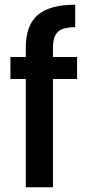

<svg xmlns="http://www.w3.org/2000/svg" viewBox="-20 -792 372 812"><path d="M306 -458H204V0H89V-458H24V-551H89V-590Q89 -685 139.5 -728.5Q190 -772 298 -772V-677Q246 -677 225 -657.5Q204 -638 204 -590V-551H306Z"/></svg>

Font: Poppins-tnum Medium
Style: Regular
Weight: 500
Designer: Ninad Kale (Devanagari), Jonny Pinhorn (Latin)
Foundry: Indian Type Foundry
Version: Version 4.004